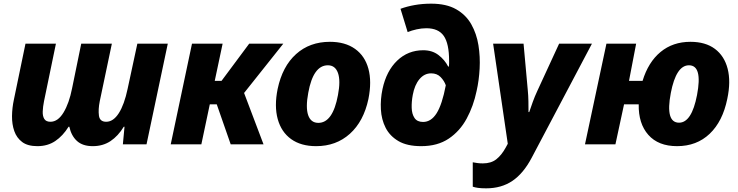

<svg xmlns="http://www.w3.org/2000/svg" viewBox="-20 -787 4025 1047"><path d="M184 10Q131 10 101 -12.5Q71 -35 58 -72Q45 -109 45.5 -154Q46 -199 56 -245L119 -549H285L220 -235Q214 -205 213 -179.5Q212 -154 221.5 -138.5Q231 -123 255 -123Q296 -123 326.5 -173.5Q357 -224 373 -305L423 -549H590L524 -235Q515 -190 519.5 -156.5Q524 -123 559 -123Q598 -123 628 -170Q658 -217 676 -303L729 -549H895L779 0H650L659 -96H655Q624 -45 582.5 -17.5Q541 10 486 10Q431 10 400 -18Q369 -46 358 -96H354Q323 -46 281.5 -18Q240 10 184 10Z M911 0 1027 -549H1194L1151 -346H1188L1339 -549H1525L1311 -280L1417 0H1238L1162 -218H1124L1078 0Z M1704 10Q1621 10 1567.5 -28.5Q1514 -67 1494.5 -137.5Q1475 -208 1494 -302Q1520 -425 1594.5 -492Q1669 -559 1779 -559Q1862 -559 1916 -520.5Q1970 -482 1989 -412Q2008 -342 1989 -247Q1963 -125 1888 -57.5Q1813 10 1704 10ZM1716 -117Q1795 -117 1823 -269Q1838 -347 1823 -389Q1808 -431 1768 -431Q1688 -431 1661 -281Q1646 -201 1660.5 -159Q1675 -117 1716 -117Z M2277 10Q2200 10 2153 -17.5Q2106 -45 2083 -90Q2060 -135 2057 -190.5Q2054 -246 2066 -302Q2087 -400 2146 -456.5Q2205 -513 2288 -513Q2337 -513 2371 -487Q2405 -461 2424 -424H2428Q2429 -432 2429 -441.5Q2429 -451 2429 -456Q2429 -549 2400 -591Q2371 -633 2305 -633Q2279 -633 2252 -627Q2225 -621 2203 -612L2164 -739Q2199 -752 2241.5 -759.5Q2284 -767 2331 -767Q2414 -767 2467.5 -736.5Q2521 -706 2550 -654.5Q2579 -603 2589 -540.5Q2599 -478 2595.5 -413Q2592 -348 2579 -291Q2562 -209 2525 -140.5Q2488 -72 2427 -31Q2366 10 2277 10ZM2287 -122Q2331 -122 2361 -169.5Q2391 -217 2411 -322Q2402 -347 2382.5 -367Q2363 -387 2331 -387Q2294 -387 2267.5 -355.5Q2241 -324 2231 -270Q2224 -233 2225 -199Q2226 -165 2240.5 -143.5Q2255 -122 2287 -122Z M2631 240Q2604 240 2586.5 237.5Q2569 235 2558 231V98Q2569 100 2582.5 102Q2596 104 2613 104Q2658 104 2686.5 81.5Q2715 59 2737 19L2749 -3L2669 -549H2835L2858 -296Q2861 -266 2861.5 -234Q2862 -202 2862 -176H2866Q2874 -200 2885 -230.5Q2896 -261 2910 -291L3029 -549H3208L2879 74Q2834 159 2774 199.5Q2714 240 2631 240Z M3170 0 3287 -549H3449L3410 -346H3484Q3515 -448 3582 -503.5Q3649 -559 3745 -559Q3827 -559 3878.5 -520.5Q3930 -482 3948 -412Q3966 -342 3946 -248Q3921 -125 3850 -57.5Q3779 10 3672 10Q3570 10 3515.5 -51.5Q3461 -113 3463 -218H3383L3336 0ZM3683 -118Q3752 -118 3781 -269Q3812 -431 3737 -431Q3667 -431 3638 -280Q3607 -118 3683 -118Z"/></svg>

Font: Noto Sans ExtraBold
Style: Italic
Weight: 800
Italic angle: -12°
Designer: Monotype Design Team
Foundry: Monotype Imaging Inc.
Version: Version 2.013; ttfautohint (v1.8.4.7-5d5b)